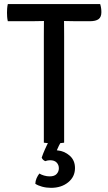

<svg xmlns="http://www.w3.org/2000/svg" viewBox="-20 -703 530 946"><path d="M196 -525.5Q196 -546 196.2 -562.2Q196.5 -578.5 196.5 -599.5H196Q186 -599.5 167.8 -599Q149.5 -598.5 139 -598.5H18.5Q16 -609.5 15.2 -620.2Q14.5 -631 14.5 -640.5Q14.5 -650 15.2 -660.8Q16 -671.5 18.5 -683H473.5Q479.5 -664.5 479.5 -643Q479.5 -619 465.8 -608.8Q452 -598.5 423 -598.5H353Q343 -598.5 324.5 -599Q306 -599.5 296 -599.5H295.5Q295.5 -578.5 295.8 -562.2Q296 -546 296 -525.5V0Q284.5 2 271 3Q257.5 4 246 4Q234.5 4 221 3Q207.5 2 196 0ZM185.5 73.5Q191 56.5 201.5 32.8Q212 9 220.5 -6H281.5Q277 1 270.2 15Q263.5 29 260 37.5Q297.5 41 323.5 64Q349.5 87 349.5 125Q349.5 168 316 195.2Q282.5 222.5 231.5 222.5Q208.5 222.5 187.5 216.8Q166.5 211 154 202.5Q154.5 188.5 160.2 175.2Q166 162 174 152Q183.5 158 197.2 162Q211 166 224.5 166Q248.5 166 259.2 154Q270 142 270 126Q270 109.5 259.2 98Q248.5 86.5 226.5 86.5Q214.5 86.5 203 91Q190 85.5 185.5 73.5Z"/></svg>

Font: Signika Negative SC
Style: Regular
Weight: 400
Designer: Anna Giedryś
Foundry: Anna Giedryś
Version: Version 2.000; ttfautohint (v1.8.3) -l 8 -r 50 -G 200 -x 9 -